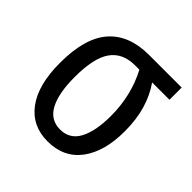

<svg xmlns="http://www.w3.org/2000/svg" viewBox="-150 -658 790 790"><g transform="rotate(45 245.0 -263.5)"><path d="M432 -244Q432 -126 381 -58Q330 10 236 10Q146 10 95 -58.5Q44 -127 44 -255Q44 -400 104.5 -468.5Q165 -537 280 -537H470V-466H369Q399 -424 415.5 -368.5Q432 -313 432 -244ZM128 -257Q128 -162 155 -111.5Q182 -61 238 -61Q294 -61 320.5 -110.5Q347 -160 347 -249Q347 -367 295 -466H270Q198 -466 163 -416.5Q128 -367 128 -257Z"/></g></svg>

Font: Avrile Sans Condensed
Style: Regular
Weight: 400
Width: 3
Designer: Monotype Design Team
Foundry: Monotype Imaging Inc.
Version: Version 2.001;September 10, 2019;FontCreator 11.5.0.2425 64-